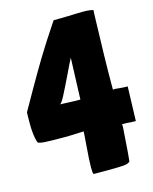

<svg xmlns="http://www.w3.org/2000/svg" viewBox="-111 -783 690 864"><g transform="rotate(-15 233.5 -351.0)"><path d="M410 -337Q416 -337 430 -335Q452 -333 467 -333L462 -173Q445 -173 440 -173.5Q435 -174 434 -174Q426 -176 397 -175Q400 -172 399 -160Q389 -13 387 -5Q379 4 358.5 6Q338 8 287 8H217Q213 4 213 -23Q213 -55 219 -129Q223 -177 223 -189Q219 -189 191 -187.5Q163 -186 135 -186Q76 -186 45 -187.5Q14 -189 9 -196Q-2 -230 -2 -287Q-2 -322 -1 -338Q16 -367 28 -389Q40 -411 49 -426Q90 -498 125.5 -557Q161 -616 222 -707L291 -708Q335 -710 361 -710Q389 -710 407 -705L406 -685Q399 -475 399 -361V-336Q402 -337 410 -337ZM253 -524Q243 -506 218 -453Q190 -395 174 -364.5Q158 -334 151 -334Q155 -334 186.5 -332.5Q218 -331 246 -331Z"/></g></svg>

Font: Londrina Solid Black
Style: Regular
Weight: 900
Designer: Marcelo Magalhaes
Foundry: Marcelo Magalhães
Version: Version 1.002